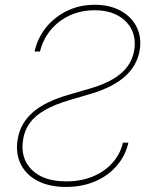

<svg xmlns="http://www.w3.org/2000/svg" viewBox="-20 -758 631 790"><path d="M251.5 11.2Q182.6 11.2 134.5 -13.9Q86.4 -39.1 64.9 -83.5Q43.5 -127.9 52.7 -184.6Q58.1 -218.3 73.7 -245.8Q89.4 -273.4 115.2 -296.1Q141.1 -318.8 178.7 -336.9Q216.3 -355 265.6 -369.1L353 -394.5Q407.7 -410.6 445.3 -432.9Q482.9 -455.1 504.6 -484.6Q526.4 -514.2 532.2 -550.8Q540 -598.6 521.7 -636Q503.4 -673.3 464.1 -694.6Q424.8 -715.8 369.1 -715.8Q313 -715.8 266.4 -694.1Q219.7 -672.4 188.2 -634Q156.7 -595.7 144.5 -545.9H122.1Q134.8 -602.1 169.7 -645.3Q204.6 -688.5 256.1 -713.4Q307.6 -738.3 369.6 -738.3Q431.6 -738.3 476.3 -713.9Q521 -689.5 542.2 -647Q563.5 -604.5 554.7 -550.8Q543.9 -487.8 494.1 -443.4Q444.3 -398.9 354 -372.1L268.1 -346.7Q206.1 -328.6 165.8 -305.7Q125.5 -282.7 103.5 -253.2Q81.5 -223.6 75.2 -184.6Q62.5 -107.4 110.6 -59.6Q158.7 -11.7 252.9 -11.7Q313 -11.7 361.6 -31.7Q410.2 -51.8 442.4 -87.6Q474.6 -123.5 485.8 -170.9H508.3Q496.1 -117.2 460.4 -75.9Q424.8 -34.7 371.3 -11.7Q317.9 11.2 251.5 11.2Z"/></svg>

Font: Inter 20pt Thin
Style: Italic
Weight: 250
Italic angle: -9.3988°
Version: Version 4.001;git-66647c0bb